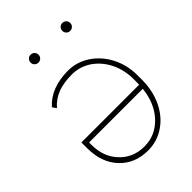

<svg xmlns="http://www.w3.org/2000/svg" viewBox="-213 -820 930 930"><g transform="rotate(-45 252.0 -355.5)"><path d="M243.2 -538.1C164.6 -538.1 104 -514.6 62 -467.8C62 -467.8 76.2 -447.3 76.2 -447.3C76.2 -447.3 76.2 -447.3 76.2 -447.3C96.2 -470.2 120.1 -486.8 147.5 -497.1C174.8 -506.8 206.5 -511.7 243.2 -511.7C243.2 -511.7 243.2 -511.7 243.2 -511.7C278.8 -511.7 312 -501.5 342.3 -481.4C372.1 -460.9 396 -433.1 413.1 -398.4C430.2 -363.3 438.5 -325.2 438.5 -283.7C438.5 -283.7 438 -246.1 438 -246.1C438 -246.1 42.5 -246.1 42.5 -246.1C42.5 -246.1 42.5 -207.5 42.5 -207.5C42.5 -207.5 42.5 -207.5 42.5 -207.5C42.5 -141.1 61 -88.4 98.6 -48.8C135.7 -9.3 184.6 10.3 244.6 10.3C244.6 10.3 244.6 10.3 244.6 10.3C285.2 10.3 322.8 -1 356.4 -23.9C390.1 -46.4 416.5 -77.6 436 -118.2C455.1 -158.7 464.8 -203.1 464.8 -252.4C464.8 -252.4 464.8 -284.7 464.8 -284.7C464.8 -284.7 464.8 -284.7 464.8 -284.7C464.8 -330.6 455.1 -373 435.1 -412.1C415 -450.7 388.2 -481.4 353.5 -504.4C318.8 -526.9 282.2 -538.1 243.2 -538.1C243.2 -538.1 243.2 -538.1 243.2 -538.1ZM436.5 -219.7C430.2 -159.7 409.7 -110.8 374.5 -73.2C338.9 -35.2 295.9 -16.1 244.6 -16.1C193.4 -16.1 151.4 -33.7 118.7 -68.8C85.4 -103.5 68.8 -148.4 68.8 -203.6C68.8 -203.6 68.8 -219.7 68.8 -219.7C68.8 -219.7 436.5 -219.7 436.5 -219.7C436.5 -219.7 436.5 -219.7 436.5 -219.7ZM142.1 -693.4C142.1 -686 144.5 -679.7 149.9 -674.3C155.3 -668.9 161.6 -666.5 168.9 -666.5C176.3 -666.5 183.1 -668.9 188.5 -674.3C193.8 -679.7 196.3 -686 196.3 -693.4C196.3 -700.7 193.8 -707.5 188.5 -712.9C183.1 -718.3 176.3 -720.7 168.9 -720.7C161.6 -720.7 155.3 -718.3 149.9 -712.9C144.5 -707.5 142.1 -700.7 142.1 -693.4C142.1 -693.4 142.1 -693.4 142.1 -693.4ZM359.4 -693.4C359.4 -686 361.8 -679.7 367.2 -674.3C372.6 -668.9 378.9 -666.5 386.2 -666.5C393.6 -666.5 400.4 -668.9 405.8 -674.3C411.1 -679.7 413.6 -686 413.6 -693.4C413.6 -700.7 411.1 -707.5 405.8 -712.9C400.4 -718.3 393.6 -720.7 386.2 -720.7C378.9 -720.7 372.6 -718.3 367.2 -712.9C361.8 -707.5 359.4 -700.7 359.4 -693.4C359.4 -693.4 359.4 -693.4 359.4 -693.4Z"/></g></svg>

Font: WOX
Style: Regular
Weight: 500
Designer: Google
Foundry: ""
Version: ""